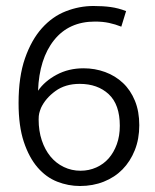

<svg xmlns="http://www.w3.org/2000/svg" viewBox="-20 -613 518 641"><path d="M292 -593Q324 -593 349.5 -589.5Q375 -586 401 -576L385 -524Q365 -532 344 -536.5Q323 -541 297 -541Q210 -541 160.5 -479Q111 -417 107 -310Q129 -342 169 -363.5Q209 -385 259 -385Q297 -385 331 -372.5Q365 -360 390.5 -336Q416 -312 430.5 -276.5Q445 -241 445 -195Q445 -149 430 -111.5Q415 -74 389 -47.5Q363 -21 326.5 -6.5Q290 8 247 8Q208 8 171 -6.5Q134 -21 105.5 -54Q77 -87 59.5 -139.5Q42 -192 42 -269Q42 -357 63.5 -418.5Q85 -480 120 -519Q155 -558 200 -575.5Q245 -593 292 -593ZM109 -214Q109 -176 119.5 -144.5Q130 -113 148.5 -90.5Q167 -68 193 -55.5Q219 -43 249 -43Q277 -43 301.5 -54Q326 -65 343 -84.5Q360 -104 370 -131.5Q380 -159 380 -193Q380 -264 343 -298.5Q306 -333 246 -333Q198 -333 165 -309Q132 -285 117 -253Q113 -243 111 -235Q109 -227 109 -214Z"/></svg>

Font: Mukta Mahee Light
Style: Regular
Weight: 300
Designer: Shuchita Grover, Noopur Datye, Girish Dalvi, Yashodeep Gholap
Foundry: Ek Type
Version: Version 2.538;PS 1.000;hotconv 16.6.51;makeotf.lib2.5.65220;